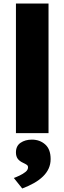

<svg xmlns="http://www.w3.org/2000/svg" viewBox="-20 -760 368 1096"><path d="M71 0V-740H257V0ZM59 256Q73 251 92 242Q111 233 125.5 221.5Q140 210 140 195Q140 186 133 181Q126 176 113 170Q91 160 81 146Q71 132 71 110Q71 73 97.5 55Q124 37 162 37Q207 37 238 64.5Q269 92 269 148Q269 177 258 201.5Q247 226 225.5 247Q204 268 174 285Q144 302 107 316Z"/></svg>

Font: Mach ExtraBold
Style: Regular
Weight: 800
Version: Version 1.002